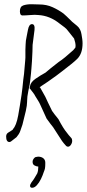

<svg xmlns="http://www.w3.org/2000/svg" viewBox="-20 -657 410 907"><path d="M301 36Q298 36 293 33Q286 26 281.5 20Q277 14 273 9Q266 -2 255.5 -18Q245 -34 231 -56Q226 -62 218 -72.5Q210 -83 200 -97L169 -165Q166 -172 160 -181.5Q154 -191 146 -204Q144 -209 137.5 -217.5Q131 -226 121 -239L120 -237Q120 -243 122 -251Q125 -269 148 -285Q171 -301 195 -314Q204 -322 219.5 -334.5Q235 -347 257 -364Q271 -373 288 -387Q305 -401 326 -420L336 -432Q337 -435 337 -440Q337 -455 330 -475L299 -514Q295 -520 285 -528Q275 -536 261 -546Q215 -583 161 -586Q146 -588 125 -586Q112 -585 102.5 -584.5Q93 -584 86 -584Q74 -584 74 -604Q74 -626 90 -631.5Q106 -637 128 -637Q137 -637 146 -636.5Q155 -636 164 -636H165Q200 -636 228.5 -623Q257 -610 280 -593Q285 -589 295 -579.5Q305 -570 321 -554L344 -535Q361 -521 365 -495Q367 -484 368.5 -473Q370 -462 370 -452Q370 -404 345 -379Q335 -369 317 -354.5Q299 -340 273 -320Q263 -312 246 -299.5Q229 -287 206 -271L167 -245Q170 -244 171 -241L194 -200Q199 -189 207 -172Q215 -155 226 -133Q234 -121 256 -94Q279 -50 296 -30Q300 -25 304.5 -19Q309 -13 316 -6Q321 -1 321 8Q321 18 315 27Q309 36 301 36ZM25 14Q9 14 9 -12Q9 -24 18 -30L40 -44L41 -47Q57 -63 66 -112Q70 -136 74 -159Q78 -182 82 -210.5Q86 -239 90 -281Q92 -291 93.5 -307.5Q95 -324 96.5 -341.5Q98 -359 99 -370Q100 -378 100 -385Q100 -392 100 -401Q100 -411 100 -422Q100 -433 101 -447Q101 -463 106 -485L112 -516Q117 -543 131 -543Q146 -543 143 -515L134 -445Q134 -419 131 -368Q130 -357 128.5 -334.5Q127 -312 123 -279Q122 -263 114 -228Q108 -200 108 -179V-176Q108 -160 102 -133Q96 -106 86 -68L76 -39Q73 -30 68 -22.5Q63 -15 58 -9L31 12Q27 14 25 14ZM132 230Q122 230 122 221Q122 214 129 204Q138 193 144.5 181.5Q151 170 156 162Q161 149 161 130Q150 129 142 124Q134 119 134 108V106Q134 100 138.5 93.5Q143 87 148 85Q157 83 160 83Q175 83 184.5 90.5Q194 98 194 112Q194 130 192.5 138Q191 146 187 155Q182 171 173.5 188.5Q165 206 154 218Q143 230 132 230Z"/></svg>

Font: Square Peg
Style: Regular
Weight: 400
Designer: Robert E. Leuschke
Foundry: Robert E. Leuschke
Version: Version 1.010; ttfautohint (v1.8.4.7-5d5b)